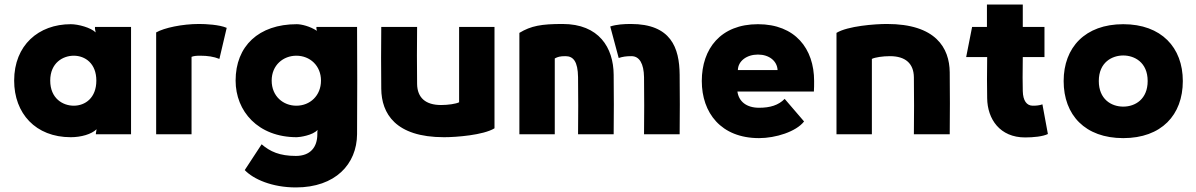

<svg xmlns="http://www.w3.org/2000/svg" viewBox="-20 -588 5240 841"><path d="M303 -125C256 -125 200 -156 200 -235C200 -313 256 -344 303 -344C353 -344 402 -310 402 -235C402 -159 353 -125 303 -125ZM42 -235C42 -91 136 13 290 13C335 13 381 0 403 -22L400 -4V0H554V-470H396V-462L399 -446C378 -467 323 -482 290 -482C149 -482 42 -390 42 -235Z M941 -330 973 -466C941 -480 881 -483 852 -483C778 -483 699 -466 664 -446V0H819V-339C829 -343 840 -344 857 -344C889 -344 916 -340 941 -330Z M1278 -125C1221 -125 1170 -166 1170 -235C1170 -303 1221 -344 1278 -344C1338 -344 1386 -300 1386 -235C1386 -169 1338 -125 1278 -125ZM1012 -235C1012 -101 1110 13 1280 13C1292 13 1350 5 1371 -19L1370 -8V0C1370 57 1339 95 1276 95C1205 95 1163 76 1126 44L1052 157C1090 197 1172 233 1276 233C1449 233 1543 131 1544 0C1545 -197 1545 -273 1544 -470H1366V-463L1368 -453C1338 -473 1300 -482 1280 -482C1113 -482 1012 -386 1012 -235Z M1991 -470V-140C1977 -133 1943 -128 1912 -128C1844 -128 1808 -160 1807 -220C1806 -305 1806 -385 1807 -470H1650C1649 -375 1649 -294 1650 -199C1651 -91 1712 13 1925 13C1978 13 2097 4 2146 -26V-470Z M2410 0V-332C2423 -339 2433 -342 2457 -342C2491 -342 2511 -319 2512 -250C2513 -165 2513 -85 2512 0H2668C2669 -95 2669 -166 2668 -261C2667 -379 2604 -483 2444 -483C2352 -483 2306 -475 2255 -444V0ZM2653 -472 2690 -334C2709 -340 2723 -342 2746 -342C2781 -342 2800 -309 2801 -250C2802 -165 2802 -85 2801 0H2957C2958 -95 2958 -166 2957 -261C2956 -379 2919 -483 2743 -483C2713 -483 2680 -481 2653 -472Z M3502 -56 3417 -155C3390 -127 3353 -116 3305 -116C3249 -116 3216 -144 3210 -187H3545C3546 -204 3546 -214 3546 -233C3546 -375 3463 -482 3300 -482C3137 -482 3054 -375 3054 -233C3054 -94 3138 17 3305 17C3377 17 3467 -11 3502 -56ZM3212 -281C3213 -321 3251 -349 3300 -349C3349 -349 3384 -321 3386 -281Z M3799 0V-330C3813 -337 3847 -342 3878 -342C3946 -342 3982 -310 3983 -250C3984 -165 3984 -85 3983 0H4140C4141 -95 4141 -176 4140 -271C4139 -379 4078 -483 3865 -483C3812 -483 3693 -474 3644 -444V0Z M4470 14C4506 14 4548 10 4570 -1L4546 -131C4533 -126 4518 -125 4504 -125C4477 -125 4461 -147 4460 -189C4459 -229 4459 -258 4460 -338H4555V-470H4460V-568H4303V-470H4238L4212 -338H4304C4303 -255 4303 -221 4304 -158C4305 -66 4360 14 4470 14Z M4900 -345C4948 -345 5007 -316 5007 -233C5007 -154 4953 -121 4900 -121C4847 -121 4793 -154 4793 -233C4793 -316 4852 -345 4900 -345ZM4639 -233C4639 -84 4733 17 4900 17C5067 17 5161 -84 5161 -233C5161 -380 5067 -482 4900 -482C4733 -482 4639 -380 4639 -233Z"/></svg>

Font: Kreadon Extra Bold
Style: Regular
Weight: 800
Designer: kohakuno
Foundry: StudioGnu
Version: Version 1.000;Glyphs 3.1.2 (3151)